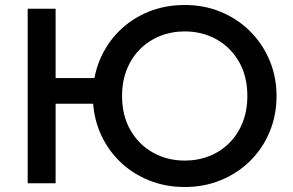

<svg xmlns="http://www.w3.org/2000/svg" viewBox="-20 -735 1177 770"><path d="M91 0V-700H203V-422H416.5V-319H203V0ZM721 15Q642 15 574.8 -12.8Q507.5 -40.5 457.8 -90Q408 -139.5 380.2 -206Q352.5 -272.5 352.5 -350Q352.5 -428 380.2 -494.5Q408 -561 457.8 -610.5Q507.5 -660 574.8 -687.5Q642 -715 721 -715Q799.5 -715 866.5 -687Q933.5 -659 983.5 -609Q1033.5 -559 1061.2 -492.8Q1089 -426.5 1089 -350Q1089 -272.5 1061.2 -206Q1033.5 -139.5 983.5 -90Q933.5 -40.5 866.5 -12.8Q799.5 15 721 15ZM721 -91Q774 -91 819.8 -109.2Q865.5 -127.5 899.8 -161.8Q934 -196 953 -243.8Q972 -291.5 972 -350Q972 -428.5 938.8 -486.8Q905.5 -545 848.5 -577Q791.5 -609 721 -609Q668 -609 622.2 -590.8Q576.5 -572.5 542.2 -538.5Q508 -504.5 488.8 -456.8Q469.5 -409 469.5 -350Q469.5 -271.5 503 -213.2Q536.5 -155 593.5 -123Q650.5 -91 721 -91Z"/></svg>

Font: Geologica Roman
Style: Regular
Weight: 400
Designer: Sindre Bremnes, Frode Helland
Foundry: Monokrom Skriftforlag AS
Version: Version 1.010;gftools[0.9.28]